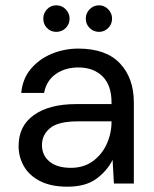

<svg xmlns="http://www.w3.org/2000/svg" viewBox="-20 -691 581 723"><path d="M234 12Q172 12 131 -9Q90 -30 70 -65Q50 -100 50 -141Q50 -217 108 -258Q166 -299 266 -299H400V-305Q400 -370 366 -403.5Q332 -437 275 -437Q226 -437 190.5 -412.5Q155 -388 146 -341H60Q65 -395 96.5 -432Q128 -469 175 -488.5Q222 -508 275 -508Q379 -508 431.5 -452.5Q484 -397 484 -305V0H409L404 -89Q383 -47 342.5 -17.5Q302 12 234 12ZM247 -59Q295 -59 329.5 -84Q364 -109 382 -149Q400 -189 400 -233V-234H273Q199 -234 168.5 -208.5Q138 -183 138 -145Q138 -106 166.5 -82.5Q195 -59 247 -59ZM353 -571Q332 -571 317.5 -585.5Q303 -600 303 -621Q303 -641 317.5 -656Q332 -671 353 -671Q373 -671 387.5 -656Q402 -641 402 -621Q402 -600 387.5 -585.5Q373 -571 353 -571ZM192 -571Q171 -571 157 -585.5Q143 -600 143 -621Q143 -641 157 -656Q171 -671 192 -671Q213 -671 227.5 -656Q242 -641 242 -621Q242 -600 227.5 -585.5Q213 -571 192 -571Z"/></svg>

Font: Firefly Display
Style: Regular
Weight: 400
Designer: Colophon Foundry, Jonny Pinhorn
Foundry: Colophon Foundry
Version: Version 1.200; ttfautohint (v1.8.3)